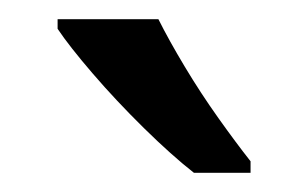

<svg xmlns="http://www.w3.org/2000/svg" viewBox="-20 -786 321 200"><path d="M145 -766Q156 -744 172.5 -716.5Q189 -689 207.5 -663Q226 -637 241 -618V-606H182Q159 -624 130 -652.5Q101 -681 76.5 -709.5Q52 -738 40 -756V-766Z"/></svg>

Font: Noto Sans Kaithi
Style: Regular
Weight: 400
Designer: Monotype Design Team
Foundry: Monotype Imaging Inc.
Version: Version 2.005; ttfautohint (v1.8.4.7-5d5b)